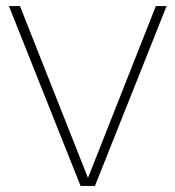

<svg xmlns="http://www.w3.org/2000/svg" viewBox="-20 -615 580 635"><path d="M246.5 0 9.5 -595H46L274 -19H268L495.5 -595H531L294 0Z"/></svg>

Font: Encode Sans SC Thin
Style: Regular
Weight: 250
Designer: Multiple Designers
Foundry: Impallari Type
Version: Version 3.002